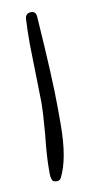

<svg xmlns="http://www.w3.org/2000/svg" viewBox="-68 -563 290 594"><g transform="rotate(-10 77.0 -265.5)"><path d="M44 -36V-27Q44 -18 46 -12Q48 -3 55 -2Q57 -1 62 -1Q71 -1 75 -8Q104 -64 104 -173V-222Q104 -314 90 -515Q88 -530 74 -530Q57 -530 55 -513Q53 -479 53 -433Q53 -422 55 -342Q57 -262 57 -251Q57 -216 51 -147Q44 -83 44 -44Z"/></g></svg>

Font: Neythal
Style: Regular
Weight: 400
Designer: Tharique Azeez
Foundry: Tharique Azeez
Version: Version 0.44